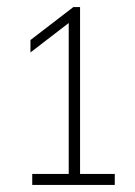

<svg xmlns="http://www.w3.org/2000/svg" viewBox="-20 -830 380 542"><path d="M174 -318V-779L187 -775L66 -682V-717L187 -810H206V-318ZM71 -308V-339H304V-308Z"/></svg>

Font: Encode Sans Condensed Thin
Style: Regular
Weight: 100
Width: 3
Designer: Multiple Designers
Foundry: Impallari Type
Version: Version 3.002